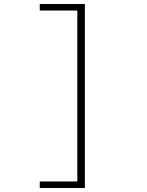

<svg xmlns="http://www.w3.org/2000/svg" viewBox="-20 -863 740 966"><path d="M180 -843H407V83H180V50H369V-810H180Z"/></svg>

Font: Martian Mono Thin
Style: Regular
Weight: 100
Monospace: yes
Designer: Roman Shamin
Foundry: Evil Martians
Version: Version 1.000; ttfautohint (v1.8.4.7-5d5b)